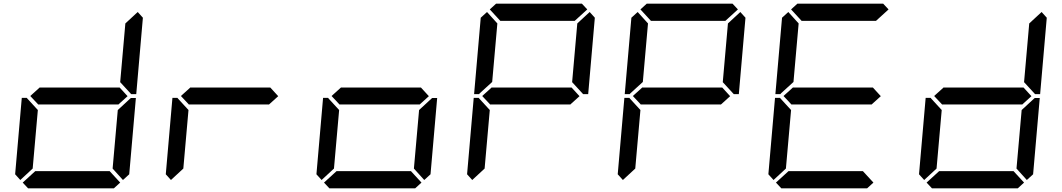

<svg xmlns="http://www.w3.org/2000/svg" viewBox="-20 -1020 5752 1040"><path d="M90 -45 62 -76 98 -490H125L129 -485L185 -424L157 -107ZM671 -499 620 -453V-454H188V-453L144 -500L196 -547V-546H628ZM684 -485 689 -489H716L680 -76L646 -45L590 -107L618 -424ZM726 -955 754 -924 718 -510H691L687 -514L631 -575L659 -893ZM631 -31 597 0H132L103 -31L171 -93H574Z M906 -45 878 -76 914 -490H941L945 -485L1001 -424L973 -107ZM1487 -499 1436 -453V-454H1004V-453L960 -500L1012 -547V-546H1444Z M1722 -45 1694 -76 1730 -490H1757L1761 -485L1817 -424L1789 -107ZM2303 -499 2252 -453V-454H1820V-453L1776 -500L1828 -547V-546H2260ZM2316 -485 2321 -489H2348L2312 -76L2278 -45L2222 -107L2250 -424ZM2263 -31 2229 0H1764L1735 -31L1803 -93H2206Z M2538 -45 2510 -76 2546 -490H2573L2577 -485L2633 -424L2605 -107ZM2579 -515 2575 -510H2548L2584 -924L2618 -955L2674 -893L2646 -576ZM2633 -969 2667 -1000H3132L3161 -969L3093 -907H2690ZM3119 -499 3068 -453V-454H2636V-453L2592 -500L2644 -547V-546H3076ZM3174 -955 3202 -924 3166 -510H3139L3135 -514L3079 -575L3107 -893Z M3354 -45 3326 -76 3362 -490H3389L3393 -485L3449 -424L3421 -107ZM3395 -515 3391 -510H3364L3400 -924L3434 -955L3490 -893L3462 -576ZM3449 -969 3483 -1000H3948L3977 -969L3909 -907H3506ZM3935 -499 3884 -453V-454H3452V-453L3408 -500L3460 -547V-546H3892ZM3990 -955 4018 -924 3982 -510H3955L3951 -514L3895 -575L3923 -893Z M4170 -45 4142 -76 4178 -490H4205L4209 -485L4265 -424L4237 -107ZM4211 -515 4207 -510H4180L4216 -924L4250 -955L4306 -893L4278 -576ZM4265 -969 4299 -1000H4764L4793 -969L4725 -907H4322ZM4751 -499 4700 -453V-454H4268V-453L4224 -500L4276 -547V-546H4708ZM4711 -31 4677 0H4212L4183 -31L4251 -93H4654Z M4986 -45 4958 -76 4994 -490H5021L5025 -485L5081 -424L5053 -107ZM5567 -499 5516 -453V-454H5084V-453L5040 -500L5092 -547V-546H5524ZM5580 -485 5585 -489H5612L5576 -76L5542 -45L5486 -107L5514 -424ZM5622 -955 5650 -924 5614 -510H5587L5583 -514L5527 -575L5555 -893ZM5527 -31 5493 0H5028L4999 -31L5067 -93H5470Z"/></svg>

Font: DSEG7 Classic
Style: Italic
Weight: 400
Italic angle: -5°
Designer: Keshikan(Twitter:@keshinomi_88pro)
Version: Version 0.46